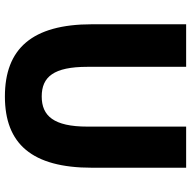

<svg xmlns="http://www.w3.org/2000/svg" viewBox="-18 -766 798 803"><g transform="rotate(90 381.5 -365.0)"><path d="M384 14C582 14 682 -99 682 -350V-744H510V-331C510 -190 465 -140 384 -140C302 -140 260 -190 260 -331V-744H82V-350C82 -99 185 14 384 14Z"/></g></svg>

Font: Noto Sans CJK JP Black
Style: Regular
Weight: 900
Designer: Ryoko NISHIZUKA (kana & ideographs); Paul D. Hunt (Latin, Greek & Cyrillic); Wenlong ZHANG (bopomofo); Sandoll Communica
Foundry: Adobe Systems Incorporated
Version: Version 1.004;PS 1.004;hotconv 1.0.82;makeotf.lib2.5.63406